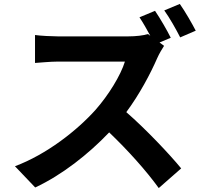

<svg xmlns="http://www.w3.org/2000/svg" viewBox="-20 -887 1040 976"><path d="M894 -867 815 -834C842 -797 875 -738 896 -697L975 -731C957 -766 921 -829 894 -867ZM814 -654 791 -671 848 -695C831 -730 794 -794 768 -832L689 -799C707 -772 727 -737 744 -705L732 -714C712 -707 672 -702 629 -702C584 -702 328 -702 276 -702C246 -702 185 -705 158 -709V-567C179 -568 234 -574 276 -574C319 -574 574 -574 615 -574C593 -503 532 -404 466 -329C372 -224 217 -102 56 -42L159 66C296 2 429 -103 535 -214C629 -124 722 -21 787 69L901 -31C842 -103 721 -231 622 -317C689 -407 745 -513 779 -591C788 -612 806 -642 814 -654Z"/></svg>

Font: Noto Sans Mono CJK HK
Style: Bold
Weight: 700
Designer: Ryoko NISHIZUKA 西塚涼子 (kana, bopomofo & ideographs); Paul D. Hunt (Latin, Greek & Cyrillic); Sandoll Communications 산돌커뮤니
Foundry: Adobe
Version: Version 2.004;hotconv 1.0.118;makeotfexe 2.5.65603